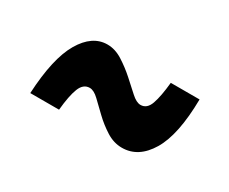

<svg xmlns="http://www.w3.org/2000/svg" viewBox="-43 -515 434 364"><g transform="rotate(30 174.0 -333.0)"><path d="M235 -255Q217 -255 200.5 -265.5Q184 -276 170.5 -289Q157 -302 146 -312.5Q135 -323 126 -323Q112 -323 105.5 -306.5Q99 -290 96 -258H33Q37 -336 59 -373.5Q81 -411 114 -411Q131 -411 147.5 -400.5Q164 -390 178.5 -377Q193 -364 204.5 -353.5Q216 -343 225 -343Q239 -343 245 -360Q251 -377 254 -408H317Q316 -330 293.5 -292.5Q271 -255 235 -255Z"/></g></svg>

Font: Special Gothic Condensed Medium
Style: Regular
Weight: 500
Width: 3
Designer: Alistair McCready
Foundry: Monolith
Version: Version 1.000; ttfautohint (v1.8.4.7-5d5b)